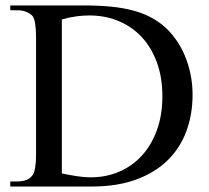

<svg xmlns="http://www.w3.org/2000/svg" viewBox="-20 -682 763 702"><path d="M684.1 -335Q684.1 -265.1 662.1 -204.1Q640.1 -143.1 594.7 -97.7Q549.3 -52.2 479.5 -26.1Q409.7 0 314 0H17.6V-18.6H42.5Q63.5 -18.6 78.4 -24.9Q93.3 -31.2 101.1 -44.9Q106 -53.2 108.9 -71.3Q111.8 -89.4 111.8 -117.7V-545.4Q111.8 -606.4 99.1 -623.5Q88.9 -633.8 75 -639.2Q61 -644.5 42.5 -644.5H17.6V-662.1H286.6Q341.8 -662.1 386 -657.7Q430.2 -653.3 465.8 -643.8Q501.5 -634.3 530 -619.4Q558.6 -604.5 582 -584Q605 -563.5 623.8 -536.6Q642.6 -509.8 656 -478Q669.4 -446.3 676.8 -410.2Q684.1 -374 684.1 -335ZM573.7 -330.1Q573.7 -398.9 553.7 -453.6Q533.7 -508.3 498.3 -546.4Q462.9 -584.5 413.8 -605Q364.7 -625.5 306.2 -625.5Q284.2 -625.5 259.5 -622.3Q234.9 -619.1 206.1 -610.8V-47.9Q236.8 -41.5 262.7 -37.6Q288.6 -33.7 309.6 -33.7Q365.7 -33.2 414.1 -53.5Q462.4 -73.7 497.8 -112.1Q533.2 -150.4 553.5 -205.6Q573.7 -260.7 573.7 -330.1Z"/></svg>

Font: Campania
Style: Regular
Weight: 400
Version: Version 2.009